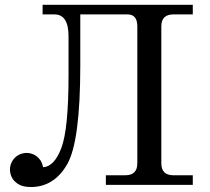

<svg xmlns="http://www.w3.org/2000/svg" viewBox="-20 -752 855 781"><path d="M155.3 -71.8Q200.7 -74.2 229.5 -149.9Q258.8 -227.5 258.8 -445.8V-604Q258.8 -693.4 201.7 -693.4H153.3V-732.4H764.2V-693.4H685.1Q636.2 -693.4 636.2 -644.5V-87.9Q636.2 -39.1 685.1 -39.1H764.2V0H410.6V-39.1H489.7Q538.6 -39.1 538.6 -87.9V-644.5Q538.6 -693.4 499 -693.4H306.6V-487.3Q306.6 -176.3 253.2 -83.7Q199.7 8.8 105.5 8.8Q71.8 8.8 53 -3.9Q34.2 -16.6 27.3 -32Q20.5 -47.4 20.5 -62.5Q20.5 -75.7 25.6 -88.1Q30.8 -100.6 40.3 -110.1Q49.8 -119.6 62.3 -124.8Q74.7 -129.9 88.4 -129.9Q101.6 -129.9 114 -124.8Q126.5 -119.6 136 -110.1Q145.5 -100.6 149.7 -90.3Q153.8 -80.1 155.3 -71.8Z"/></svg>

Font: Munson
Style: Regular
Weight: 400
Designer: Paul James MIller
Foundry: High-Logic / Made with FontCreator
Version: Version 2.10;May 5, 2019;FontCreator 11.5.0.2430 64-bit